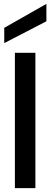

<svg xmlns="http://www.w3.org/2000/svg" viewBox="-20 -973 261 993"><path d="M57 0V-700H163V0ZM2 -750V-829L220 -953V-863Z"/></svg>

Font: Rethink Sans Medium
Style: Regular
Weight: 500
Designer: The Rethink Sans project authors (Hans Thiessen). DM Sans designed by Colophon Foundry.
Foundry: Rethink Communications LLC
Version: Version 1.001